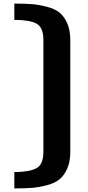

<svg xmlns="http://www.w3.org/2000/svg" viewBox="-20 -907 492 1071"><path d="M372 -685V-59Q372 -4 354.5 34.5Q337 73 311 94Q285 115 240.5 126.5Q196 138 157 141Q118 144 60 144V53Q146 52 184 31Q222 10 222 -59V-685Q222 -754 184 -775Q146 -796 60 -796V-887Q118 -887 157 -884Q196 -881 240.5 -869.5Q285 -858 311 -837.5Q337 -817 354.5 -778.5Q372 -740 372 -685Z"/></svg>

Font: Aneo
Style: Bold
Weight: 700
Designer: Anastasios Pappas
Foundry: Anastasios Pappas
Version: Version 1.000